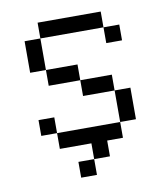

<svg xmlns="http://www.w3.org/2000/svg" viewBox="-74 -562 647 749"><g transform="rotate(-10 250.0 -187.5)"><path d="M437.5 -375V-437.5H375V-375ZM250 62.5H187.5V125H250ZM250 62.5H312.5V0H375V-62.5H125V0H250ZM125 -62.5V-125H62.5V-62.5ZM375 -62.5H437.5Q437.5 -62.5 437.5 -187.5H375Q375 -187.5 375 -62.5ZM375 -187.5V-250H250V-187.5ZM250 -250V-312.5H125V-250ZM125 -312.5Q125 -312.5 125 -437.5H62.5Q62.5 -437.5 62.5 -312.5ZM125 -437.5H375V-500H125Z"/></g></svg>

Font: Unifont
Style: Regular
Weight: 500
Version: Version 13.0.05